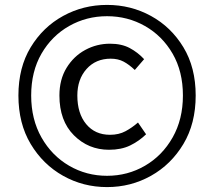

<svg xmlns="http://www.w3.org/2000/svg" viewBox="-20 -750 872 782"><path d="M416 12Q319 12 237 -34Q155 -80 105 -163.5Q55 -247 55 -361Q55 -475 105 -557.5Q155 -640 237 -685Q319 -730 416 -730Q513 -730 595 -685Q677 -640 727 -557.5Q777 -475 777 -361Q777 -247 727 -163.5Q677 -80 595 -34Q513 12 416 12ZM416 -34Q500 -34 570.5 -75Q641 -116 683 -190Q725 -264 725 -361Q725 -459 683 -531.5Q641 -604 570.5 -644Q500 -684 416 -684Q332 -684 261.5 -644Q191 -604 149 -531.5Q107 -459 107 -361Q107 -264 149 -190Q191 -116 261.5 -75Q332 -34 416 -34ZM424 -140Q340 -140 281 -199Q222 -258 222 -361Q222 -426 251 -473.5Q280 -521 327 -546.5Q374 -572 428 -572Q475 -572 508 -554.5Q541 -537 567 -509L529 -465Q506 -487 483.5 -499Q461 -511 431 -511Q370 -511 332.5 -469Q295 -427 295 -361Q295 -288 331 -244.5Q367 -201 428 -201Q464 -201 491 -215.5Q518 -230 542 -251L575 -203Q546 -175 510 -157.5Q474 -140 424 -140Z"/></svg>

Font: Noto Sans CJK KR Regular (TTF)
Style: Regular
Weight: 400
Designer: Ryoko NISHIZUKA 西塚涼子 (kana & ideographs); Paul D. Hunt (Latin, Greek & Cyrillic); Wenlong ZHANG 张文龙 (bopomofo); Sandoll 
Foundry: Adobe Systems Incorporated
Version: Version 1.004;PS 1.004;hotconv 1.0.82;makeotf.lib2.5.63406